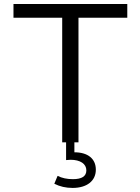

<svg xmlns="http://www.w3.org/2000/svg" viewBox="-20 -696 687 939"><path d="M363.8 -609.4H602.5V-676.3H45.9V-609.4H284.2V0H303.2V86.9C310.5 85.9 317.9 85.4 324.7 85.4C373 85.4 402.3 105.5 402.3 137.2C402.3 166 380.4 180.2 336.4 180.2C307.6 180.2 282.7 174.8 261.7 164.1L245.6 202.6C272.5 216.3 302.2 223.1 335 223.1C404.8 223.1 448.7 189 448.7 133.8C448.7 80.6 410.2 48.8 343.8 48.8V0H363.8Z"/></svg>

Font: Estedad Regular
Style: Regular
Weight: 400
Designer: Amin Abedi
Version: Version 7.3